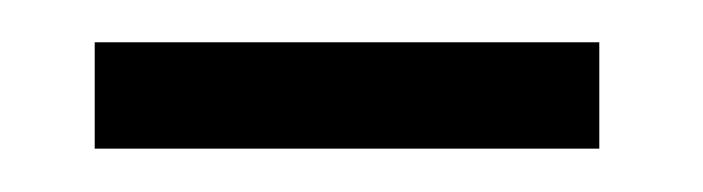

<svg xmlns="http://www.w3.org/2000/svg" viewBox="-20 -358 326 89"><path d="M257.8 -289.1H23.9V-338.4H257.8Z"/></svg>

Font: Roboto-Light
Style: Regular
Weight: 300
Designer: Google
Version: Version 2.137; 2017